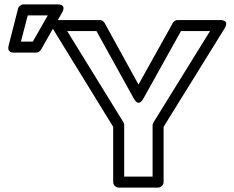

<svg xmlns="http://www.w3.org/2000/svg" viewBox="-20 -827 1064 872"><path d="M631 -379 802 -686H934L677 -271C675 -267 673 -262 673 -258V-25H544V-258C544 -263 543 -268 541 -271L285 -686H418L588 -379C588 -379 608 -337 631 -379ZM609 -443 455 -723C451 -730 442 -736 433 -736H240C192 -736 219 -698 219 -698L494 -251V0C494 11 504 25 519 25H698C709 25 723 15 723 0V-251L1000 -698C1025 -739 979 -736 979 -736H787C779 -736 770 -731 765 -723ZM106 -757H197L129 -638H75ZM86 -807C76 -807 65 -799 62 -788L19 -619C11 -587 40 -588 43 -588H144C152 -588 161 -593 166 -601L262 -770C285 -811 240 -807 240 -807Z"/></svg>

Font: Asimov
Style: XWidOu
Weight: 500
Designer: Google
Version: Version 2.000980; 2014